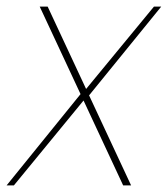

<svg xmlns="http://www.w3.org/2000/svg" viewBox="-48 -560 507 580"><path d="M324 0 72 -540H96L348 0ZM202 -284 209 -262 -6 0H-28ZM209 -257 202 -279 417 -540H439Z"/></svg>

Font: Poppins Variable
Style: Italic
Weight: 100
Italic angle: -10°
Designer: Jonny Pinhorn
Foundry: Indian Type Foundry
Version: Version 6.000